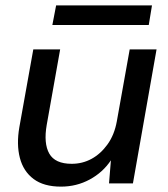

<svg xmlns="http://www.w3.org/2000/svg" viewBox="-20 -683 627 715"><path d="M207 12Q143 12 105 -16.5Q67 -45 54 -95Q41 -145 52 -209L104 -499H204L154 -218Q142 -149 163.5 -111Q185 -73 247 -73Q287 -73 321 -91.5Q355 -110 380.5 -145.5Q406 -181 415 -231L463 -499H563L475 0H386L393 -86Q363 -41 314 -14.5Q265 12 207 12ZM175 -590 189 -663H546L534 -590Z"/></svg>

Font: DM Sans 20pt Medium
Style: Italic
Weight: 500
Italic angle: -10°
Version: Version 4.004;gftools[0.9.30]